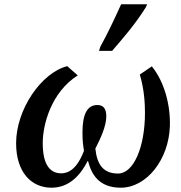

<svg xmlns="http://www.w3.org/2000/svg" viewBox="-20 -864 841 894"><path d="M441 -627H502C556 -690 608 -749 659 -830L665 -844H544C507 -763 485 -716 447 -646ZM220 10C304 10 356 -51 388 -114H390C405 -56 438 10 542 10C663 10 766 -121 771 -277C774 -372 747 -481 687 -555L631 -517C652 -447 655 -381 655 -338C655 -179 602 -56 530 -56C462 -56 432 -96 424 -172C448 -219 475 -277 475 -322C475 -362 458 -375 433 -375C386 -375 364 -332 364 -247C364 -206 367 -188 371 -162C354 -117 323 -57 265 -57C211 -57 179 -100 179 -198C179 -285 219 -435 342 -513L293 -556C172 -525 55 -354 55 -197C55 -63 125 10 220 10Z"/></svg>

Font: Noto Serif Semi
Style: Italic
Weight: 600
Italic angle: -12°
Designer: Monotype Design Team
Foundry: Monotype Imaging Inc.
Version: Version 1.901